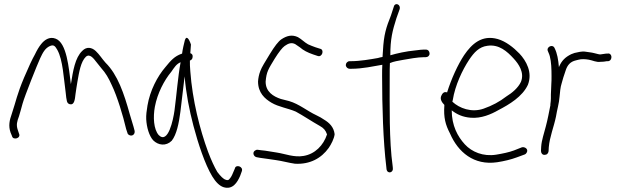

<svg xmlns="http://www.w3.org/2000/svg" viewBox="-20 -740 2948 910"><path d="M30 -112 37 -95C41 -74 81 -84 70 -107L64 -125C56 -149 61 -165 70 -189C75 -206 81 -226 87 -249C97 -285 157 -435 170 -463C183 -491 194 -512 217 -522C236 -530 242 -520 252 -503C278 -456 282 -368 291 -304C293 -283 295 -268 297 -261C299 -253 303 -248 311 -246C332 -241 335 -267 338 -295C340 -313 344 -332 347 -353C355 -399 363 -448 387 -471C406 -488 425 -461 436 -447L460 -417C480 -395 495 -370 510 -336C536 -282 563 -192 578 -128L584 -110C585 -105 588 -102 592 -100C607 -92 621 -104 618 -120L613 -139C609 -151 603 -171 595 -199C568 -296 538 -386 480 -443C463 -462 452 -481 434 -498C415 -516 390 -520 370 -499C336 -467 326 -404 316 -341C306 -417 297 -538 243 -557C214 -568 190 -550 175 -531C165 -519 155 -502 145 -481C133 -460 116 -424 94 -372C60 -291 57 -264 36 -201C25 -170 19 -144 30 -112Z M673 -175C675 -136 687 -96 706 -75C730 -51 767 -46 794 -73C817 -102 828 -156 835 -210C842 -265 848 -323 855 -378C862 -296 877 -219 897 -143C919 -60 951 38 986 96C1003 124 1021 141 1039 147C1083 161 1105 124 1118 94L1126 72C1135 49 1097 37 1093 59L1084 80C1079 93 1073 103 1066 110C1063 114 1057 115 1050 112C1039 109 1026 96 1010 75C996 51 981 19 966 -21C927 -127 892 -265 882 -402C880 -421 880 -438 880 -453C887 -455 893 -461 893 -471C894 -480 890 -485 882 -488C883 -505 884 -518 885 -529C875 -559 863 -572 856 -549C853 -538 845 -504 843 -486C842 -485 841 -485 840 -485C807 -473 790 -454 764 -422C726 -378 691 -311 679 -240C675 -216 672 -194 673 -175ZM714 -234C726 -298 758 -359 792 -400C806 -420 816 -437 836 -445C823 -375 817 -291 807 -216C801 -173 777 -55 732 -100C708 -128 705 -185 714 -234Z M1188 -26C1175 -17 1182 2 1196 5L1212 8C1240 11 1264 16 1289 19C1318 23 1349 32 1378 36C1449 40 1503 10 1538 -39C1549 -55 1564 -83 1566 -104C1562 -138 1541 -158 1516 -173C1506 -180 1494 -187 1479 -194C1436 -214 1398 -247 1350 -261L1311 -271C1275 -283 1239 -305 1239 -353C1243 -401 1252 -412 1282 -462C1302 -494 1318 -514 1329 -522C1346 -534 1361 -540 1379 -531L1401 -516C1418 -501 1438 -491 1464 -482L1485 -475C1507 -466 1519 -505 1497 -509L1475 -516C1462 -521 1450 -525 1440 -530C1422 -540 1410 -554 1392 -564C1364 -577 1340 -571 1314 -554C1299 -544 1281 -520 1259 -484C1237 -448 1220 -421 1214 -404C1207 -386 1204 -369 1203 -354C1203 -300 1235 -272 1267 -253C1301 -233 1345 -227 1382 -211C1417 -192 1457 -165 1496 -143C1514 -133 1523 -123 1530 -103C1513 -51 1473 -10 1419 -1C1373 7 1332 -11 1292 -17C1268 -20 1243 -26 1217 -28L1202 -30C1197 -31 1192 -29 1188 -26Z M1619 -432C1619 -422 1628 -414 1637 -414H1645C1699 -414 1750 -426 1792 -433C1791 -416 1791 -399 1791 -380C1791 -235 1796 -71 1811 52L1812 62C1816 86 1845 79 1842 57L1841 47C1824 -74 1827 -237 1827 -380C1827 -401 1827 -422 1828 -441C1846 -449 1868 -452 1889 -456C1917 -461 1961 -469 1989 -469H1998C2008 -469 2016 -476 2016 -486C2016 -497 2009 -505 1998 -505H1989C1983 -505 1969 -504 1948 -501C1904 -497 1861 -487 1830 -478C1830 -556 1840 -594 1859 -654L1874 -696C1881 -719 1853 -730 1847 -710L1833 -667C1810 -609 1799 -576 1795 -499C1794 -490 1794 -480 1793 -470C1785 -469 1778 -467 1771 -465C1737 -459 1686 -450 1644 -450H1637C1627 -450 1619 -441 1619 -432Z M2072 -287C2063 -270 2076 -253 2086 -243V-240C2082 -183 2091 -149 2113 -107C2151 -19 2226 45 2336 29C2369 24 2402 16 2429 6L2467 -8C2472 -10 2475 -14 2477 -18C2485 -34 2467 -45 2454 -42L2416 -27C2392 -18 2362 -12 2332 -7C2270 3 2216 -20 2183 -56C2149 -93 2121 -145 2121 -217C2145 -198 2173 -185 2211 -182C2261 -178 2307 -198 2342 -218C2394 -245 2456 -282 2482 -338C2505 -397 2474 -452 2442 -486C2413 -516 2377 -544 2339 -555C2264 -576 2216 -532 2180 -479C2150 -434 2119 -366 2099 -302C2084 -308 2076 -296 2072 -287ZM2124 -258 2126 -266C2137 -336 2172 -409 2203 -456C2227 -492 2251 -518 2290 -523C2345 -531 2383 -497 2415 -462C2438 -437 2467 -396 2449 -352C2436 -324 2408 -300 2380 -283C2348 -258 2312 -239 2272 -225C2215 -205 2157 -227 2124 -258Z M2544 -25C2544 -15 2550 -6 2560 -6C2572 -6 2578 -12 2580 -23L2581 -42C2585 -91 2605 -138 2615 -187C2620 -219 2630 -251 2632 -281C2634 -303 2636 -327 2642 -345L2650 -373L2660 -403C2669 -433 2684 -448 2710 -454L2722 -457C2736 -461 2754 -460 2771 -457C2789 -454 2806 -444 2826 -447C2835 -447 2849 -448 2856 -450H2863C2885 -454 2882 -491 2859 -486H2853C2843 -484 2835 -484 2825 -482C2821 -482 2817 -483 2813 -484L2797 -488C2790 -490 2783 -491 2776 -492L2755 -495C2737 -498 2718 -492 2703 -489L2687 -483C2659 -469 2642 -453 2629 -422C2626 -457 2621 -487 2609 -511C2600 -534 2567 -517 2577 -497C2580 -488 2583 -485 2586 -473C2593 -446 2594 -413 2594 -379C2594 -365 2594 -352 2593 -341C2593 -322 2591 -308 2591 -292V-274C2591 -266 2590 -257 2589 -249C2588 -247 2588 -245 2589 -243C2582 -209 2576 -174 2567 -141C2559 -109 2547 -76 2545 -45Z"/></svg>

Font: Stray Cat
Style: Cn
Weight: 400
Version: Version 1.0